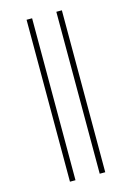

<svg xmlns="http://www.w3.org/2000/svg" viewBox="-138 -810 736 1072"><g transform="rotate(-15 230.0 -274.0)"><path d="M128 194V-742H160V194ZM300 194V-742H332V194Z"/></g></svg>

Font: Montserrat ExtraLight
Style: Regular
Weight: 200
Designer: Julieta Ulanovsky
Foundry: Julieta Ulanovsky
Version: Version 9.000; ttfautohint (v1.8.4.7-5d5b)